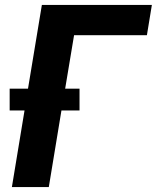

<svg xmlns="http://www.w3.org/2000/svg" viewBox="-20 -755 633 775"><path d="M28 0H177L228 -309H301V-397H243L279 -613H573L593 -735H149L93 -397H19V-309H79Z"/></svg>

Font: Iosevka Sparkle Heavy
Style: Italic
Weight: 900
Italic angle: -9°
Designer: Belleve Invis
Foundry: Belleve Invis
Version: Version 4.5.0; ttfautohint (v1.8.3)